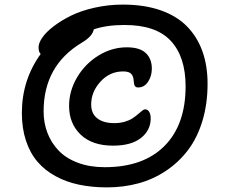

<svg xmlns="http://www.w3.org/2000/svg" viewBox="-20 -768 983 836"><path d="M445.8 47.9Q379.9 47.9 324 36.1Q268.1 24.4 221.7 -1Q175.3 -26.4 143.1 -64Q110.8 -101.6 93 -155.5Q75.2 -209.5 75.2 -275.9Q75.2 -419.4 157.2 -533.2Q147.9 -541 147.9 -562Q147.9 -580.6 164.3 -604.5Q180.7 -628.4 213.6 -653.6Q246.6 -678.7 289.6 -700Q332.5 -721.2 392.1 -734.6Q451.7 -748 515.1 -748Q607.9 -748 678.7 -723.4Q749.5 -698.7 794.2 -653.1Q838.9 -607.4 861.3 -544.7Q883.8 -481.9 883.8 -403.8Q883.8 -314.9 861.1 -240.7Q838.4 -166.5 798.1 -113.8Q757.8 -61 702.6 -24.2Q647.5 12.7 582.8 30.3Q518.1 47.9 445.8 47.9ZM169.9 -283.2Q169.9 -232.9 186.5 -189.5Q203.1 -146 235.4 -112.3Q267.6 -78.6 319.1 -59.3Q370.6 -40 436 -40Q604 -40 696 -132.3Q788.1 -224.6 788.1 -392.1Q788.1 -521 723.4 -590.3Q658.7 -659.7 521 -659.2Q444.3 -659.2 388.2 -640.1Q383.3 -609.9 335.9 -582Q169.9 -482.4 169.9 -283.2ZM472.2 -133.8Q381.3 -133.8 331.1 -181.9Q280.8 -230 280.8 -307.1Q280.8 -371.6 315.4 -430.7Q350.1 -489.7 408.4 -525.9Q466.8 -562 532.2 -562Q588.4 -562 614.7 -537.1Q641.1 -512.2 641.1 -469.2Q641.1 -437 624.8 -412.1Q608.4 -387.2 581.1 -387.2Q571.3 -387.2 567.1 -394Q563 -400.9 562 -417Q561 -436 551.3 -446.5Q541.5 -457 516.1 -457Q458 -457 417.5 -412.6Q377 -368.2 377 -313Q377 -273.4 403.6 -252.7Q430.2 -231.9 478 -231.9Q502.4 -231.9 523.2 -238Q543.9 -244.1 557.1 -252.9Q570.3 -261.7 580.8 -270.8Q591.3 -279.8 598.9 -285.9Q606.4 -292 611.8 -292Q623 -292 629.6 -281Q636.2 -270 636.2 -252.9Q636.2 -200.7 593.8 -167.2Q551.3 -133.8 472.2 -133.8Z"/></svg>

Font: Shantell Sans Irregular
Style: Regular
Weight: 500
Designer: Stephen Nixon, Anya Danilova, Shantell Martin
Foundry: Arrow Type
Version: Version 1.006;[9816181b4]